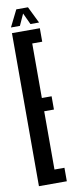

<svg xmlns="http://www.w3.org/2000/svg" viewBox="-89 -804 325 834"><g transform="rotate(-10 73.0 -387.0)"><path d="M12 0H135V-59.5H91V-316.5H134V-375H91V-615.5H135V-675H12ZM12 -700H51.5L74.5 -750.5L98 -700H136L100 -773.5H48.5Z"/></g></svg>

Font: Anybody UltraCondensed
Style: Regular
Weight: 400
Width: 1
Version: Version 1.113;gftools[0.9.25]